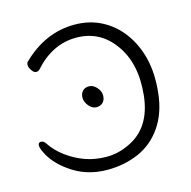

<svg xmlns="http://www.w3.org/2000/svg" viewBox="-107 -819 938 943"><g transform="rotate(-15 362.5 -347.5)"><path d="M41 -150Q29 -174 30.5 -187Q32 -200 45 -200Q58 -200 68 -185Q95 -144 138.5 -112Q182 -80 231.5 -62.5Q281 -45 339.5 -45Q398 -45 454 -72Q575 -128 592 -288.5Q609 -449 535 -550Q464 -649 343.5 -649Q223 -649 130 -545Q123 -537 111.5 -537Q100 -537 89 -554Q78 -571 79 -581.5Q80 -592 84 -596Q203 -713 352 -713Q428 -713 489.5 -681Q551 -649 593.5 -591.5Q636 -534 655 -457.5Q674 -381 663.5 -282Q653 -183 606 -114.5Q559 -46 486 -14Q413 18 326 18Q216 18 133 -44Q68 -91 41 -150ZM399 -341Q399 -319 386.5 -306Q374 -293 353 -293Q332 -293 315 -313.5Q298 -334 298 -355Q298 -376 310 -389Q322 -402 343 -402Q364 -402 381.5 -382.5Q399 -363 399 -341Z"/></g></svg>

Font: Moon Stars Kai T
Style: Regular
Weight: 400
Designer: GuiWonder
Version: Version 1.101